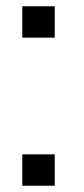

<svg xmlns="http://www.w3.org/2000/svg" viewBox="-20 -592 268 612"><path d="M51 -100V0H154.5V-100ZM51 -572V-472H154.5V-572Z"/></svg>

Font: Anybody Expanded
Style: Regular
Weight: 400
Width: 7
Version: Version 1.113;gftools[0.9.25]